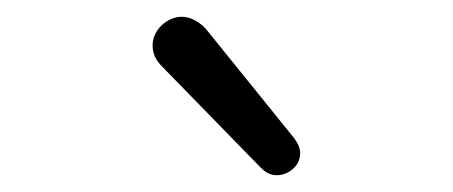

<svg xmlns="http://www.w3.org/2000/svg" viewBox="-20 -783 540 229"><path d="M291 -583C296 -578 302 -574 310 -574C324 -574 338 -585 338 -600C338 -606 336 -611 331 -618L226 -748C219 -756 208 -763 197 -763C179 -763 162 -747 162 -729C162 -719 166 -711 173 -704Z"/></svg>

Font: Comic Neue
Style: Normal
Weight: 400
Designer: Craig Rozynski
Foundry: Craig Rozynski
Version: Version 2.003